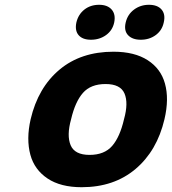

<svg xmlns="http://www.w3.org/2000/svg" viewBox="-20 -772 718 802"><path d="M498 -274Q517 -342 500 -381.5Q483 -421 421 -421Q359 -421 326.5 -384Q294 -347 277 -274Q258 -206 275 -165.5Q292 -125 354 -125Q416 -125 448.5 -162.5Q481 -200 498 -274ZM107 -125Q89 -191 108 -274Q139 -406 228.5 -481Q318 -556 454 -556Q542 -556 597 -520.5Q652 -485 669 -423Q687 -359 667 -274Q636 -142 546 -66Q456 10 321 10Q233 10 178.5 -26.5Q124 -63 107 -125ZM457 -678Q450 -645 423 -625.5Q396 -606 360 -606Q325 -606 308.5 -625Q292 -644 299 -678Q307 -712 332.5 -732Q358 -752 394 -752Q429 -752 446.5 -732Q464 -712 457 -678ZM664 -678Q657 -645 630.5 -625.5Q604 -606 568 -606Q533 -606 515 -625Q497 -644 505 -678Q513 -712 540 -732Q567 -752 602 -752Q638 -752 655 -732Q672 -712 664 -678Z"/></svg>

Font: Passageway
Style: BdIt
Weight: 700
Foundry: Ascender Corporation
Version: Version 1.11